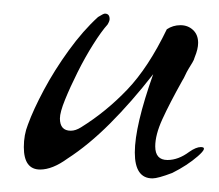

<svg xmlns="http://www.w3.org/2000/svg" viewBox="-20 -233 321 282"><path d="M204 29Q178 29 178 -9Q178 -48 205 -124Q173 -83 141.5 -51.5Q110 -20 79 0Q57 16 39 16Q15 16 15 -17Q15 -35 21 -50Q29 -72 44.5 -101Q60 -130 81 -159Q102 -188 124 -208Q132 -213 134 -213Q141 -213 141 -205Q141 -202 138 -197Q129 -187 117 -168Q105 -149 94 -127Q83 -105 75.5 -86.5Q68 -68 68 -59Q68 -41 84 -41Q91 -41 99 -46Q136 -69 167 -101.5Q198 -134 225 -190Q234 -196 245 -196Q256 -196 263.5 -189Q271 -182 271 -170Q271 -161 266 -149Q265 -145 262.5 -141Q260 -137 257 -132Q254 -127 252 -122.5Q250 -118 248 -115Q229 -81 218.5 -58Q208 -35 208 -18Q208 2 226 2Q242 2 258 -10Q268 -17 275 -17Q286 -17 270.5 -3.5Q255 10 233 21Q212 29 204 29Z"/></svg>

Font: Allison
Style: Regular
Weight: 400
Designer: Robert E. Leuschke
Foundry: Robert E. Leuschke
Version: Version 1.010; ttfautohint (v1.8.3)